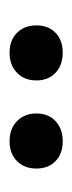

<svg xmlns="http://www.w3.org/2000/svg" viewBox="105 -746 151 401"><g transform="rotate(-90 180.5 -545.5)"><path d="M128 -505Q112 -490 86 -490Q60 -490 44.5 -505Q29 -520 29 -545Q29 -570 44.5 -585.5Q60 -601 86 -601Q112 -601 128 -585.5Q144 -570 144 -545Q144 -520 128 -505ZM312.5 -505Q297 -490 271 -490Q245 -490 229 -505Q213 -520 213 -545Q213 -570 229 -585.5Q245 -601 271 -601Q297 -601 312.5 -585.5Q328 -570 328 -545Q328 -520 312.5 -505Z"/></g></svg>

Font: EauTestInfant Semibold
Style: Italic
Weight: 600
Italic angle: -12°
Designer: Christian Thalmann (Catharsis Fonts)
Version: Version 0.001;PS 000.001;hotconv 1.0.88;makeotf.lib2.5.64775